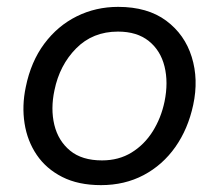

<svg xmlns="http://www.w3.org/2000/svg" viewBox="-20 -528 638 559"><path d="M274 11Q208 11 161.2 -12.8Q114.5 -36.5 87 -77Q59.5 -117.5 51.5 -168.8Q43.5 -220 55 -274.5Q70 -348.5 109 -400.8Q148 -453 203.5 -480.5Q259 -508 324 -508Q409.5 -508 463.8 -467.8Q518 -427.5 538.2 -362.2Q558.5 -297 542.5 -222.5Q527.5 -152.5 490.5 -100Q453.5 -47.5 398.2 -18.2Q343 11 274 11ZM277 -61Q326 -61 363.2 -84Q400.5 -107 424.8 -145.8Q449 -184.5 459 -232Q470.5 -288 459 -334.5Q447.5 -381 413.2 -408.5Q379 -436 323.5 -436Q250 -436 201.8 -387.2Q153.5 -338.5 138.5 -265Q127 -211 138.2 -164.5Q149.5 -118 184 -89.5Q218.5 -61 277 -61Z"/></svg>

Font: Commissioner
Style: Italic
Weight: 400
Italic angle: -12°
Designer: Kostas Bartsokas
Foundry: Kostas Bartsokas
Version: Version 1.000; ttfautohint (v1.8.3)